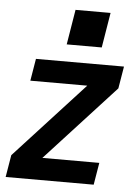

<svg xmlns="http://www.w3.org/2000/svg" viewBox="-53 -788 606 830"><g transform="rotate(5 250.0 -373.0)"><path d="M3 0 19 -96 320 -424H73L89 -520H471L455 -424L154 -96H401L385 0ZM368 -594H216L241 -746H393Z"/></g></svg>

Font: Iosevka SS04 Oblique
Style: Bold
Weight: 700
Italic angle: -9°
Monospace: yes
Designer: Belleve Invis
Foundry: Belleve Invis
Version: Version 19.0.0; ttfautohint (v1.8.4)